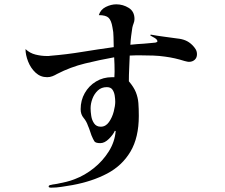

<svg xmlns="http://www.w3.org/2000/svg" viewBox="-20 -803 1040 888"><path d="M513 -332Q513 -345 510.5 -361Q508 -377 500 -388.5Q492 -400 474 -400Q449 -400 432.5 -384.5Q416 -369 407.5 -346.5Q399 -324 399 -302Q399 -287 402 -267Q405 -247 415.5 -232Q426 -217 446 -217Q469 -217 484 -238.5Q499 -260 506 -287Q513 -314 513 -332ZM891 -552Q891 -536 880.5 -526.5Q870 -517 854 -517Q849 -517 843.5 -518.5Q838 -520 833 -521Q811 -528 789 -533Q767 -538 744 -541Q717 -545 689 -546Q661 -547 633 -547Q620 -547 607 -547Q594 -547 580 -546Q579 -516 577.5 -486.5Q576 -457 576 -427Q599 -400 608.5 -376Q618 -352 620 -326.5Q622 -301 622 -267Q622 -167 583.5 -102Q545 -37 476 -0.5Q407 36 315 53Q290 57 265.5 61Q241 65 215 65Q213 65 209 64Q205 63 205 60Q205 53 217 52Q223 50 233 49Q243 48 245 47Q266 43 286.5 38Q307 33 327 25Q372 8 413.5 -25Q455 -58 483 -102.5Q511 -147 515 -197L511 -198Q504 -181 484 -161Q464 -141 444 -141Q422 -141 416.5 -149.5Q411 -158 403 -177Q399 -188 395.5 -199Q392 -210 387 -221Q380 -242 366.5 -258Q353 -274 353 -298Q353 -339 372 -372.5Q391 -406 424 -426Q457 -446 498 -446H509Q509 -452 509.5 -458.5Q510 -465 510 -471Q510 -488 509.5 -505Q509 -522 508 -538Q441 -526 373.5 -509.5Q306 -493 244 -461Q234 -455 222.5 -450.5Q211 -446 198 -446Q167 -446 144.5 -467Q122 -488 110 -518.5Q98 -549 98 -576Q118 -557 144.5 -550.5Q171 -544 196 -544Q201 -544 205 -544Q209 -544 213 -545Q287 -551 360 -563Q433 -575 506 -585Q505 -608 505 -631.5Q505 -655 500 -677Q495 -708 482.5 -720.5Q470 -733 437 -733Q445 -759 469.5 -771Q494 -783 518 -783Q549 -783 575.5 -766.5Q602 -750 602 -715Q602 -705 598 -695Q594 -685 592 -675Q589 -656 586.5 -636Q584 -616 583 -596Q599 -598 614.5 -599Q630 -600 645 -601Q653 -602 673 -603.5Q693 -605 699 -606Q701 -607 704.5 -608Q708 -609 708 -612Q708 -620 694.5 -628Q681 -636 675 -639L677 -643Q703 -638 737.5 -633.5Q772 -629 800 -625Q821 -623 838 -616Q855 -609 870 -594Q879 -585 885 -575Q891 -565 891 -552Z"/></svg>

Font: Kaisei Tokumin Medium
Style: Regular
Weight: 500
Designer: Font-Kai, 金井和夫
Foundry: KAZUO KANAI
Version: Version 5.003